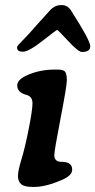

<svg xmlns="http://www.w3.org/2000/svg" viewBox="-20 -734 375 756"><path d="M220.2 -713.9H224.1Q246.1 -713.9 259.8 -692.4Q335.4 -574.7 335.4 -552Q335.4 -529.3 302.7 -529.3Q288.6 -529.3 248.3 -572.8Q208 -616.2 205.1 -616.2Q202.1 -616.2 147.5 -573.2Q92.8 -530.3 70.1 -530.3Q47.4 -530.3 47.4 -545.9V-549.3Q47.4 -553.2 70.6 -576.4Q93.8 -599.6 126 -637.2L155.3 -669.4Q158.2 -672.9 164.1 -679.2Q169.9 -685.5 174.3 -690.4Q194.3 -713.9 220.2 -713.9ZM194.8 -460H208.5Q231.4 -460 237.3 -450.2Q243.2 -440.4 243.2 -418Q243.2 -395.5 218.5 -268.1Q193.8 -140.6 193.8 -123Q193.8 -96.7 223.1 -96.7Q264.2 -96.7 264.2 -65.9Q264.2 -43.5 226.6 -26.9Q161.6 2 115.2 2H107.9Q76.2 2 63.5 -8.8Q50.8 -19.5 50.8 -41Q50.8 -62.5 64.5 -106.7Q78.1 -150.9 93 -225.8Q107.9 -300.8 107.9 -327.4Q107.9 -354 84 -360.4Q47.9 -370.1 47.9 -397.5Q47.9 -419.9 84 -436.5Q134.8 -460 194.8 -460Z"/></svg>

Font: Averia Serif Libre
Style: Bold Italic
Weight: 700
Italic angle: -6.90001°
Version: Version 1.002